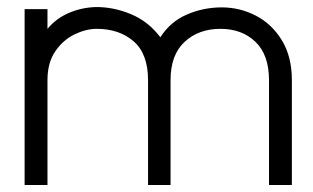

<svg xmlns="http://www.w3.org/2000/svg" viewBox="-20 -526 890 546"><path d="M810 0H745V-298Q745 -370 706.5 -407Q668 -444 607 -444Q545 -444 505 -407Q465 -370 465 -298V0H401V-298Q401 -373 360 -408.5Q319 -444 255 -444Q225 -444 192.5 -428.5Q160 -413 137.5 -380.5Q115 -348 115 -298V0H50V-500H115V-444Q140 -474 176.5 -489.5Q213 -505 254 -506Q304 -506 353 -485.5Q402 -465 436 -420Q464 -464 511 -484.5Q558 -505 611 -505Q662 -505 707.5 -481.5Q753 -458 781.5 -411.5Q810 -365 810 -298Z"/></svg>

Font: Kulim Park Light
Style: Regular
Weight: 300
Designer: Noponies / Dale Sattler
Foundry: Noponies
Version: Version 1.000; ttfautohint (v1.8.3)